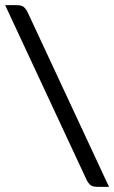

<svg xmlns="http://www.w3.org/2000/svg" viewBox="-24 -685 443 745"><path d="M39 -665Q58 -665 66 -659.5Q74 -654 82 -640L399 40H356Q337 40 329 34.5Q321 29 313 15L-4 -665Z"/></svg>

Font: Changa Light
Style: Regular
Weight: 300
Designer: Eduardo Rodriguez Tunni
Foundry: Eduardo Rodriguez Tunni
Version: Version 2.002; ttfautohint (v1.5) -l 8 -r 50 -G 110 -x 14 -H